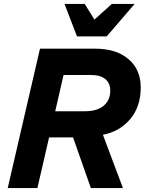

<svg xmlns="http://www.w3.org/2000/svg" viewBox="-20 -950 731 970"><path d="M660 -930 519 -766H369L306 -930H408L457 -851L545 -930ZM500 -269 601 0H439L349 -256H228L169 0H19L182 -704H462Q567 -704 629 -651.5Q691 -599 691 -508Q691 -412 638.5 -349Q586 -286 500 -269ZM410 -388Q471 -388 504 -416Q537 -444 537 -492Q537 -530 512 -550.5Q487 -571 442 -571H301L259 -388Z"/></svg>

Font: CBA Beacon Sans Extra Bold
Style: Italic
Weight: 800
Italic angle: -13°
Designer: Wei Huang
Foundry: Wei Huang
Version: Version 1.002